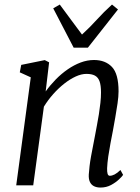

<svg xmlns="http://www.w3.org/2000/svg" viewBox="-20 -834 630 864"><path d="M185.5 -422.5Q206 -451 231.2 -476.8Q256.5 -502.5 284.8 -522Q313 -541.5 343 -552.8Q373 -564 403 -564Q454 -564 483.8 -532.8Q513.5 -501.5 513.5 -423Q513.5 -400 509 -369Q504.5 -338 498.8 -305.8Q493 -273.5 488 -245.5Q483 -219.5 477.2 -189.5Q471.5 -159.5 467.2 -130Q463 -100.5 462 -77Q461.5 -60.5 464.2 -51.8Q467 -43 474 -43Q484 -43 495.8 -49Q507.5 -55 522 -69L534 -47Q530 -40.5 515.5 -26.8Q501 -13 479.8 -1.5Q458.5 10 432 10Q415.5 10 403.2 4Q391 -2 384.8 -14.8Q378.5 -27.5 379.5 -48.5Q380.5 -64.5 383 -86Q385.5 -107.5 389.8 -131Q394 -154.5 398.8 -178.2Q403.5 -202 407.5 -223.5Q411.5 -245.5 416.2 -270Q421 -294.5 425 -320.2Q429 -346 431.8 -370.8Q434.5 -395.5 434.5 -417.5Q434.5 -450 428 -468Q421.5 -486 407.2 -493.8Q393 -501.5 369 -501.5Q346.5 -501.5 320.8 -489.8Q295 -478 269 -457.5Q243 -437 219.2 -410.2Q195.5 -383.5 177.5 -354L129.5 0H53L118.5 -486L69 -508.5L75.5 -542L181.5 -563.5L201 -553.5ZM311.5 -619.5 219.5 -796.5 249 -813.5Q273.5 -780 298.5 -746.5Q323.5 -713 349 -678.5Q386 -712.5 416 -745.8Q446 -779 484 -813.5L511 -791.5L375.5 -619.5Z"/></svg>

Font: Merriweather 28pt Light
Style: Italic
Weight: 300
Italic angle: -7.8°
Version: Version 2.101